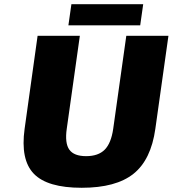

<svg xmlns="http://www.w3.org/2000/svg" viewBox="-20 -870 818 910"><path d="M96.7 -259.8 158.2 -700.2H358.4L296.4 -259.8Q286.6 -191.4 308.6 -160.6Q330.6 -129.9 388.2 -129.9Q445.8 -129.9 476.3 -160.6Q506.8 -191.4 516.6 -259.8L578.6 -700.2H778.3L716.3 -259.8Q695.8 -112.8 612.8 -46.4Q529.8 20 367.2 20Q204.6 20 140.4 -46.4Q76.2 -112.8 96.7 -259.8ZM304.2 -750 318.4 -850.1H658.7L644.5 -750Z"/></svg>

Font: Fivo Sans Heavy
Style: Regular
Weight: 900
Designer: Alexander Slobzheninov
Foundry: Alexander Slobzheninov
Version: 1.0